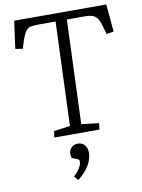

<svg xmlns="http://www.w3.org/2000/svg" viewBox="-103 -772 817 1106"><g transform="rotate(-10 306.0 -219.0)"><path d="M175 -37 270 -50 293 -657H191Q164 -657 146.5 -653Q129 -649 117.5 -632.5Q106 -616 94 -581L80 -535L37 -542L59 -703H598L612 -542L570 -535L557 -581Q548 -613 537 -629Q526 -645 509 -651Q492 -657 464 -657H359L336 -49L438 -37L434 0H170ZM263 265 243 241Q256 229 267 215Q278 201 284.5 187Q291 173 291 163Q291 156 288 151.5Q285 147 276 144L249 134Q242 117 245 99.5Q248 82 261.5 70Q275 58 296 58Q322 58 336.5 75.5Q351 93 351 121Q351 141 342 166.5Q333 192 313 217Q293 242 263 265Z"/></g></svg>

Font: Literata 18pt Light
Style: Italic
Weight: 300
Italic angle: -2°
Designer: Latin by Veronika Burian and Jose Scaglione. Greek by Irene Vlachou. Cyrillic by Vera Evstafieva
Foundry: TypeTogether
Version: Version 3.103;gftools[0.9.29]